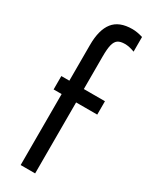

<svg xmlns="http://www.w3.org/2000/svg" viewBox="-196 -780 638 819"><g transform="rotate(30 123.0 -370.5)"><path d="M30.8 -349.6V-415.5H70.3V-591.3Q70.3 -666 99.9 -703.4Q129.4 -740.7 193.8 -740.7Q216.8 -740.7 245.6 -731.9V-659.7Q218.8 -669.9 198.2 -669.9Q175.8 -669.9 163.8 -661.9Q151.9 -653.8 146.7 -633.8Q141.6 -613.8 141.6 -575.2V-415.5H245.6V-349.6H141.6V0H70.3V-349.6Z"/></g></svg>

Font: NMS Futura Pro Book
Style: Regular
Weight: 400
Designer: Blend3rman
Version: Version 0.1